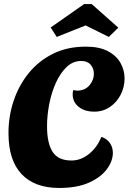

<svg xmlns="http://www.w3.org/2000/svg" viewBox="-20 -911 637 951"><path d="M273 20Q152 20 87 -48.5Q22 -117 22 -252Q22 -335 47.5 -411.5Q73 -488 122 -548.5Q171 -609 242 -644.5Q313 -680 406 -680Q472 -680 514.5 -657.5Q557 -635 577 -599Q597 -563 597 -523Q597 -480 578 -442.5Q559 -405 525 -381.5Q491 -358 447 -358Q399 -358 369.5 -382Q340 -406 340 -443Q340 -456 343 -465Q348 -464 353 -463Q358 -462 363 -462Q402 -463 423.5 -489Q445 -515 445 -545Q445 -572 429 -590.5Q413 -609 382 -609Q342 -609 311 -580Q280 -551 258 -503.5Q236 -456 224.5 -398.5Q213 -341 213 -285Q213 -202 240.5 -159Q268 -116 334 -116Q381 -116 421.5 -149Q462 -182 482 -233Q510 -224 524.5 -202.5Q539 -181 539 -154Q539 -114 510 -74Q481 -34 422 -7Q363 20 273 20ZM261 -728 231 -775 397 -891H434L566 -774L519 -728L404 -785Z"/></svg>

Font: Sansita Swashed
Style: Bold
Weight: 700
Designer: Pablo Cosgaya
Foundry: Omnibus-Type
Version: Version 1.003; ttfautohint (v1.8.3)